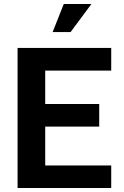

<svg xmlns="http://www.w3.org/2000/svg" viewBox="-20 -940 620 960"><path d="M67.9 0V-700.2H536.1V-586.9H206.1V-419.9H476.1V-307.1H206.1V-112.8H536.1V0ZM243.2 -779.8 298.8 -919.9H437L333 -779.8Z"/></svg>

Font: Uncut Sans
Style: Bold
Weight: 700
Designer: Kasper Nordkvist
Foundry: UNCUT.wtf
Version: Version 1.304;Glyphs 3.2 (3246)